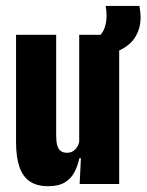

<svg xmlns="http://www.w3.org/2000/svg" viewBox="-20 -619 493 646"><path d="M169 -502V-163.5Q169 -144 172.2 -131.2Q175.5 -118.5 183.5 -111.8Q191.5 -105 205.5 -105Q217.5 -105 226 -110.5Q234.5 -116 240 -125.2Q245.5 -134.5 247.5 -146.5L275 -86.5H247Q241.5 -60.5 230.2 -39.2Q219 -18 198 -5.2Q177 7.5 142 7.5Q103.5 7.5 79.8 -9Q56 -25.5 45 -58.5Q34 -91.5 34 -140V-502ZM381 -502V0H248L253 -103L246.5 -104V-502ZM360.5 -440.5 309.5 -493.5Q326 -507 332.2 -526Q338.5 -545 338.5 -566Q338.5 -574.5 337.8 -583Q337 -591.5 335.5 -599H449Q450.5 -590.5 451.8 -580.2Q453 -570 453 -559.5Q453 -521 432.2 -490Q411.5 -459 360.5 -440.5Z"/></svg>

Font: Anek Latin Condensed
Style: Bold
Weight: 700
Width: 3
Designer: Yesha Goshar
Foundry: Ek Type
Version: Version 1.003